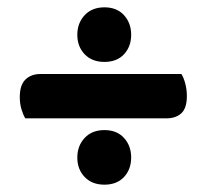

<svg xmlns="http://www.w3.org/2000/svg" viewBox="-20 -553 564 524"><path d="M49 -230Q43 -240 38.5 -255Q34 -270 34 -288Q34 -321 49.5 -336Q65 -351 90 -351H475Q481 -342 485.5 -325.5Q490 -309 490 -291Q490 -258 475 -244Q460 -230 434 -230ZM191 -123Q191 -155 211 -176.5Q231 -198 265 -198Q299 -198 318.5 -176.5Q338 -155 338 -123Q338 -91 318.5 -70Q299 -49 265 -49Q231 -49 211 -70Q191 -91 191 -123ZM191 -458Q191 -490 211 -511.5Q231 -533 265 -533Q299 -533 318.5 -511.5Q338 -490 338 -458Q338 -426 318.5 -405Q299 -384 265 -384Q231 -384 211 -405Q191 -426 191 -458Z"/></svg>

Font: Baloo Bhaina 2
Style: Bold
Weight: 700
Designer: Yesha Goshar, Manish Minz, Shuchita Grover and Ek Type
Foundry: Ek Type
Version: Version 1.640;hotconv 1.0.111;makeotfexe 2.5.65597; ttfautoh